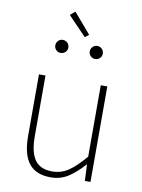

<svg xmlns="http://www.w3.org/2000/svg" viewBox="-98 -963 773 1043"><g transform="rotate(10 288.5 -442.0)"><path d="M255 13Q174 13 135 -36Q96 -85 96 -188V-527H132V-192Q132 -105 161.5 -62.5Q191 -20 258 -20Q307 -20 347.5 -47.5Q388 -75 437 -133V-527H473V0H442L438 -90H436Q396 -44 353 -15.5Q310 13 255 13ZM191 -662Q177 -662 166.5 -672.5Q156 -683 156 -697Q156 -713 166.5 -723.5Q177 -734 191 -734Q207 -734 217.5 -723.5Q228 -713 228 -697Q228 -683 217.5 -672.5Q207 -662 191 -662ZM306 -769 205 -874 232 -897 327 -786ZM382 -662Q367 -662 356.5 -672.5Q346 -683 346 -697Q346 -713 356.5 -723.5Q367 -734 382 -734Q397 -734 407.5 -723.5Q418 -713 418 -697Q418 -683 407.5 -672.5Q397 -662 382 -662Z"/></g></svg>

Font: Noto Sans KR Thin
Style: Regular
Weight: 100
Designer: Ryoko NISHIZUKA 西塚涼子 (kana, bopomofo & ideographs); Paul D. Hunt (Latin, Greek & Cyrillic); Sandoll Communications 산돌커뮤니
Foundry: Adobe
Version: Version 2.004-H2;hotconv 1.0.118;makeotfexe 2.5.65603